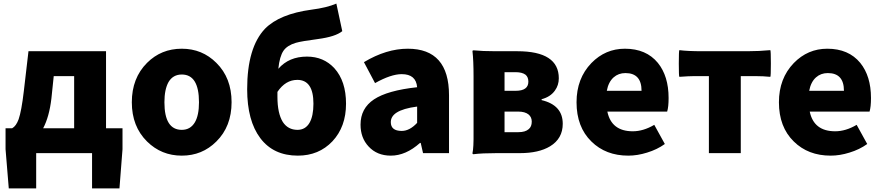

<svg xmlns="http://www.w3.org/2000/svg" viewBox="-20 -855 4925 1072"><path d="M29 197 11 -22V-139H48Q70 -151 84 -189Q100 -235 113 -346L139 -569H355H572V-139H664V-22L647 197H494V0H182V197ZM221 -139H394V-284V-430H280L267 -305Q255 -203 221 -139Z M995 14Q881 14 801 -65Q716 -149 716 -284Q716 -419 801 -504Q880 -583 995 -583Q1109 -583 1188 -504Q1273 -420 1273 -284.5Q1273 -149 1188 -65Q1109 14 995 14ZM995 -130Q1043 -130 1068 -172Q1091 -211 1091 -284Q1091 -439 995 -439Q946 -439 921 -397Q898 -356 898 -284Q898 -130 995 -130Z M1643 14Q1507 14 1433.5 -83.5Q1360 -181 1360 -357Q1360 -590 1460 -695Q1541 -777 1719 -801Q1805 -812 1858 -835L1891 -681Q1853 -650 1755 -637Q1663 -625 1632 -616Q1584 -602 1563 -572Q1541 -540 1534 -471Q1593 -539 1694 -539Q1787 -539 1847 -474Q1912 -402 1912 -276Q1912 -147 1836 -66Q1760 14 1643 14ZM1641 -130Q1685 -130 1708 -169Q1730 -207 1730 -276Q1730 -409 1640 -409Q1574 -409 1529 -342V-314Q1529 -223 1559 -174Q1588 -130 1641 -130Z M2162 14Q2085 14 2038 -37Q1993 -85 1993 -159Q1993 -250 2068 -300Q2143 -350 2309 -368Q2303 -441 2223 -441Q2163 -441 2074 -391L2012 -508Q2137 -583 2257 -583Q2487 -583 2487 -323V-161V0H2342L2329 -57H2325Q2246 14 2162 14ZM2223 -124Q2267 -124 2309 -169V-260Q2231 -250 2194 -226Q2162 -205 2162 -173Q2162 -124 2223 -124Z M2624 6Q2618 6 2618 0Q2625 -29 2624 -118Q2624 -134 2624 -142V-284V-427Q2624 -517 2618 -569Q2618 -574 2624 -574Q2674 -569 2746 -569H2868Q3100 -569 3100 -418Q3100 -379 3078 -349Q3053 -314 3004 -301V-296Q3122 -268 3122 -164Q3122 -81 3051 -38Q2988 0 2883 0H2753Q2672 0 2624 6ZM2797 -117H2874Q2913 -117 2932 -134Q2949 -148 2949 -176Q2949 -201 2931 -216Q2911 -232 2873 -232H2797ZM2797 -348H2859Q2930 -348 2930 -399Q2930 -425 2914 -438Q2895 -452 2859 -452H2797Z M3488 14Q3362 14 3282 -65Q3199 -146 3199 -284Q3199 -417 3282 -503Q3360 -583 3469 -583Q3588 -583 3653 -504Q3713 -430 3713 -308Q3713 -258 3705 -232H3538H3371Q3394 -122 3513 -122Q3572 -122 3633 -158L3692 -51Q3649 -20 3593 -3Q3539 14 3488 14ZM3368 -348H3465H3562Q3562 -447 3472 -447Q3433 -447 3406 -423Q3377 -397 3368 -348Z M3938 0V-430H3855Q3827 -430 3773 -426Q3770 -429 3770 -500Q3770 -571 3773 -575Q3820 -569 3900 -569H4027H4154Q4218 -569 4281 -575Q4284 -571 4284 -500Q4284 -429 4281 -426Q4241 -430 4199 -430H4116V0Z M4618 14Q4492 14 4412 -65Q4329 -146 4329 -284Q4329 -417 4412 -503Q4490 -583 4599 -583Q4718 -583 4783 -504Q4843 -430 4843 -308Q4843 -258 4835 -232H4668H4501Q4524 -122 4643 -122Q4702 -122 4763 -158L4822 -51Q4779 -20 4723 -3Q4669 14 4618 14ZM4498 -348H4595H4692Q4692 -447 4602 -447Q4563 -447 4536 -423Q4507 -397 4498 -348Z"/></svg>

Font: GenSekiGothic TW H
Style: Regular
Weight: 900
Version: Version 1.501;PS 1;hotconv 16.6.51;makeotf.lib2.5.65220